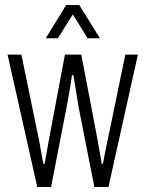

<svg xmlns="http://www.w3.org/2000/svg" viewBox="-20 -743 578 763"><path d="M128 0 10 -526H65L131 -206Q134 -194 137.5 -173.5Q141 -153 145 -131Q149 -109 152 -92H157Q160 -108 164 -129.5Q168 -151 171.5 -171.5Q175 -192 178 -207L238 -526H303L364 -207Q367 -192 370.5 -171Q374 -150 378 -129Q382 -108 384 -92H389Q392 -109 396.5 -131.5Q401 -154 405 -174.5Q409 -195 412 -206L478 -526H528L411 0H355L292 -319Q290 -334 286 -356.5Q282 -379 278.5 -402.5Q275 -426 272 -444H266Q264 -427 260 -403.5Q256 -380 252 -357.5Q248 -335 245 -319L183 0ZM162 -591 243 -723H295L377 -591H328L255 -709H284L210 -591Z"/></svg>

Font: Archivo Condensed ExtraLight
Style: Regular
Weight: 250
Width: 3
Designer: Hector Gatti
Foundry: Omnibus-Type
Version: Version 2.001